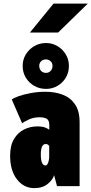

<svg xmlns="http://www.w3.org/2000/svg" viewBox="-20 -1010 496 1042"><path d="M166.5 11Q109 11 72 -36.8Q35 -84.5 35 -164.5Q35 -221 56.2 -256Q77.5 -291 111 -307.5Q144.5 -324 182 -324Q211.5 -324 227.8 -316.8Q244 -309.5 247.5 -305.5V-332Q247.5 -355.5 234.8 -364.5Q222 -373.5 194 -373.5Q161.5 -373.5 135 -360.8Q108.5 -348 100 -341L44 -470Q54 -478.5 81.8 -488.2Q109.5 -498 147.8 -505Q186 -512 226.5 -512Q278.5 -512 320.5 -496Q362.5 -480 387.2 -443.8Q412 -407.5 412 -346.5V0H289.5L273.5 -59.5Q268 -36.5 240 -12.8Q212 11 166.5 11ZM227 -112Q234 -112 238.2 -120.5Q242.5 -129 244.8 -139.2Q247 -149.5 247 -153.5V-218.5Q245 -221 240.2 -224.8Q235.5 -228.5 228.5 -228.5Q201.5 -228.5 201.5 -172Q201.5 -112 227 -112ZM230 -527.5Q195 -527.5 166.2 -543.8Q137.5 -560 120.2 -588.2Q103 -616.5 103 -652.5Q103 -686.5 120.2 -714.8Q137.5 -743 166.2 -759.8Q195 -776.5 230 -776.5Q263.5 -776.5 291.8 -759.8Q320 -743 337 -714.8Q354 -686.5 354 -652.5Q354 -616.5 337 -588.2Q320 -560 291.8 -543.8Q263.5 -527.5 230 -527.5ZM230 -614.5Q244.5 -614.5 254.8 -625.2Q265 -636 265 -653Q265 -667.5 254.8 -677.5Q244.5 -687.5 230 -687.5Q213 -687.5 203 -677.5Q193 -667.5 193 -653Q193 -636 203 -625.2Q213 -614.5 230 -614.5ZM295.5 -833.5H142.5L270.5 -990.5H456.5Z"/></svg>

Font: Trispace Condensed ExtraBold
Style: Regular
Weight: 800
Width: 3
Designer: Tyler Finck
Foundry: Etcetera Type Company
Version: Version 1.210; ttfautohint (v1.8.3)